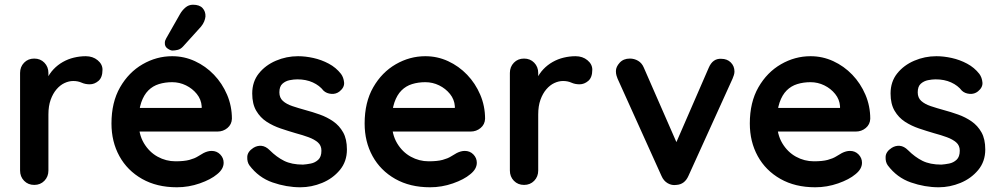

<svg xmlns="http://www.w3.org/2000/svg" viewBox="-20 -783 4227 813"><path d="M125 0Q99 0 82 -17.5Q65 -35 65 -61V-474Q65 -500 82 -517.5Q99 -535 125 -535Q151 -535 168 -517.5Q185 -500 185 -474V-380L178 -447Q189 -471 206.5 -489.5Q224 -508 246 -520.5Q268 -533 293 -539Q318 -545 343 -545Q373 -545 393.5 -528Q414 -511 414 -488Q414 -455 397 -440.5Q380 -426 360 -426Q341 -426 325.5 -433Q310 -440 290 -440Q272 -440 253.5 -431.5Q235 -423 219.5 -405Q204 -387 194.5 -360.5Q185 -334 185 -298V-61Q185 -35 168 -17.5Q151 0 125 0Z M729 10Q644 10 581.5 -25.5Q519 -61 485.5 -122Q452 -183 452 -260Q452 -350 488.5 -413.5Q525 -477 584 -511Q643 -545 709 -545Q760 -545 805.5 -524Q851 -503 886 -466.5Q921 -430 941.5 -382Q962 -334 962 -280Q961 -256 943 -241Q925 -226 901 -226H519L489 -326H856L834 -306V-333Q832 -362 813.5 -385Q795 -408 767.5 -421.5Q740 -435 709 -435Q679 -435 653 -427Q627 -419 608 -400Q589 -381 578 -349Q567 -317 567 -268Q567 -214 589.5 -176.5Q612 -139 647.5 -119.5Q683 -100 723 -100Q760 -100 782 -106Q804 -112 817.5 -120.5Q831 -129 842 -135Q860 -144 876 -144Q898 -144 912.5 -129Q927 -114 927 -94Q927 -67 899 -45Q873 -23 826 -6.5Q779 10 729 10ZM710 -569Q702 -569 689.5 -577.5Q677 -586 678 -602Q678 -611 684 -621L742 -723Q751 -739 765 -751Q779 -763 797 -763Q825 -763 838 -748.5Q851 -734 850 -713Q849 -703 844.5 -692Q840 -681 831 -670L755 -586Q745 -575 733 -572Q721 -569 710 -569Z M1036 -83Q1026 -97 1027 -119Q1028 -141 1053 -157Q1069 -167 1087 -165.5Q1105 -164 1122 -147Q1151 -118 1183 -102Q1215 -86 1263 -86Q1278 -87 1296 -90.5Q1314 -94 1327.5 -106.5Q1341 -119 1341 -145Q1341 -167 1326 -180Q1311 -193 1286.5 -202Q1262 -211 1232 -219Q1201 -228 1168.5 -239Q1136 -250 1109 -267.5Q1082 -285 1065 -314Q1048 -343 1048 -387Q1048 -437 1076 -472Q1104 -507 1148.5 -526Q1193 -545 1242 -545Q1273 -545 1307 -537.5Q1341 -530 1372 -513.5Q1403 -497 1424 -470Q1435 -455 1437 -434Q1439 -413 1418 -396Q1403 -384 1383 -385.5Q1363 -387 1350 -399Q1333 -421 1304.5 -434Q1276 -447 1239 -447Q1224 -447 1206.5 -443.5Q1189 -440 1176 -428.5Q1163 -417 1163 -392Q1163 -369 1178 -355.5Q1193 -342 1218.5 -333.5Q1244 -325 1273 -317Q1303 -309 1334 -298Q1365 -287 1391 -269Q1417 -251 1433 -222.5Q1449 -194 1449 -150Q1449 -99 1419 -63Q1389 -27 1344 -8.5Q1299 10 1252 10Q1193 10 1134 -10.5Q1075 -31 1036 -83Z M1801 10Q1716 10 1653.5 -25.5Q1591 -61 1557.5 -122Q1524 -183 1524 -260Q1524 -350 1560.5 -413.5Q1597 -477 1656 -511Q1715 -545 1781 -545Q1832 -545 1877.5 -524Q1923 -503 1958 -466.5Q1993 -430 2013.5 -382Q2034 -334 2034 -280Q2033 -256 2015 -241Q1997 -226 1973 -226H1591L1561 -326H1928L1906 -306V-333Q1904 -362 1885.5 -385Q1867 -408 1839.5 -421.5Q1812 -435 1781 -435Q1751 -435 1725 -427Q1699 -419 1680 -400Q1661 -381 1650 -349Q1639 -317 1639 -268Q1639 -214 1661.5 -176.5Q1684 -139 1719.5 -119.5Q1755 -100 1795 -100Q1832 -100 1854 -106Q1876 -112 1889.5 -120.5Q1903 -129 1914 -135Q1932 -144 1948 -144Q1970 -144 1984.5 -129Q1999 -114 1999 -94Q1999 -67 1971 -45Q1945 -23 1898 -6.5Q1851 10 1801 10Z M2199 0Q2173 0 2156 -17.5Q2139 -35 2139 -61V-474Q2139 -500 2156 -517.5Q2173 -535 2199 -535Q2225 -535 2242 -517.5Q2259 -500 2259 -474V-380L2252 -447Q2263 -471 2280.5 -489.5Q2298 -508 2320 -520.5Q2342 -533 2367 -539Q2392 -545 2417 -545Q2447 -545 2467.5 -528Q2488 -511 2488 -488Q2488 -455 2471 -440.5Q2454 -426 2434 -426Q2415 -426 2399.5 -433Q2384 -440 2364 -440Q2346 -440 2327.5 -431.5Q2309 -423 2293.5 -405Q2278 -387 2268.5 -360.5Q2259 -334 2259 -298V-61Q2259 -35 2242 -17.5Q2225 0 2199 0Z M2647 -535Q2666 -535 2682 -525.5Q2698 -516 2706 -497L2853 -161L2831 -151L2981 -496Q2998 -536 3034 -534Q3059 -534 3074.5 -518.5Q3090 -503 3090 -480Q3090 -473 3087.5 -465Q3085 -457 3082 -450L2895 -38Q2879 -2 2844 0Q2825 3 2807.5 -7Q2790 -17 2781 -38L2595 -450Q2593 -455 2590.5 -463Q2588 -471 2588 -482Q2588 -500 2604 -517.5Q2620 -535 2647 -535Z M3432 10Q3347 10 3284.5 -25.5Q3222 -61 3188.5 -122Q3155 -183 3155 -260Q3155 -350 3191.5 -413.5Q3228 -477 3287 -511Q3346 -545 3412 -545Q3463 -545 3508.5 -524Q3554 -503 3589 -466.5Q3624 -430 3644.5 -382Q3665 -334 3665 -280Q3664 -256 3646 -241Q3628 -226 3604 -226H3222L3192 -326H3559L3537 -306V-333Q3535 -362 3516.5 -385Q3498 -408 3470.5 -421.5Q3443 -435 3412 -435Q3382 -435 3356 -427Q3330 -419 3311 -400Q3292 -381 3281 -349Q3270 -317 3270 -268Q3270 -214 3292.5 -176.5Q3315 -139 3350.5 -119.5Q3386 -100 3426 -100Q3463 -100 3485 -106Q3507 -112 3520.5 -120.5Q3534 -129 3545 -135Q3563 -144 3579 -144Q3601 -144 3615.5 -129Q3630 -114 3630 -94Q3630 -67 3602 -45Q3576 -23 3529 -6.5Q3482 10 3432 10Z M3739 -83Q3729 -97 3730 -119Q3731 -141 3756 -157Q3772 -167 3790 -165.5Q3808 -164 3825 -147Q3854 -118 3886 -102Q3918 -86 3966 -86Q3981 -87 3999 -90.5Q4017 -94 4030.5 -106.5Q4044 -119 4044 -145Q4044 -167 4029 -180Q4014 -193 3989.5 -202Q3965 -211 3935 -219Q3904 -228 3871.5 -239Q3839 -250 3812 -267.5Q3785 -285 3768 -314Q3751 -343 3751 -387Q3751 -437 3779 -472Q3807 -507 3851.5 -526Q3896 -545 3945 -545Q3976 -545 4010 -537.5Q4044 -530 4075 -513.5Q4106 -497 4127 -470Q4138 -455 4140 -434Q4142 -413 4121 -396Q4106 -384 4086 -385.5Q4066 -387 4053 -399Q4036 -421 4007.5 -434Q3979 -447 3942 -447Q3927 -447 3909.5 -443.5Q3892 -440 3879 -428.5Q3866 -417 3866 -392Q3866 -369 3881 -355.5Q3896 -342 3921.5 -333.5Q3947 -325 3976 -317Q4006 -309 4037 -298Q4068 -287 4094 -269Q4120 -251 4136 -222.5Q4152 -194 4152 -150Q4152 -99 4122 -63Q4092 -27 4047 -8.5Q4002 10 3955 10Q3896 10 3837 -10.5Q3778 -31 3739 -83Z"/></svg>

Font: zvoove
Style: Bold
Weight: 700
Designer: Vernon Adams (Nunito) & Andrew Paglinawan (Quicksand)
Foundry: zvoove
Version: Version 3.006